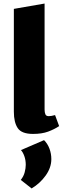

<svg xmlns="http://www.w3.org/2000/svg" viewBox="-20 -745 356 1081"><path d="M166 9Q102 9 80 -23.5Q58 -56 58 -116V-695L231 -725V-128Q231 -112 235.5 -101.5Q240 -91 254 -91Q261 -91 270 -92.5Q279 -94 290 -97L313 -35Q286 -17 251 -4Q216 9 166 9ZM158 316 97 268Q113 248 119 225Q125 202 125 183Q125 156 117 134Q109 112 98 100L228 44Q248 64 258.5 92Q269 120 269 151Q269 199 237 243.5Q205 288 158 316Z"/></svg>

Font: Ysabeau Infant Black
Style: Regular
Weight: 900
Designer: Christian Thalmann (Catharsis Fonts)
Version: Version 2.001;gftools[0.9.30]; featfreeze: ss01,ss02,lnum